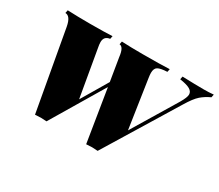

<svg xmlns="http://www.w3.org/2000/svg" viewBox="-111 -852 1255 1102"><g transform="rotate(30 516.0 -301.5)"><path d="M1032 -608 1028 -588Q993 -572 967 -549.5Q941 -527 906 -469L616 5Q592 3 579 3Q566 3 540 5L484 -342L277 5Q253 3 240 3Q227 3 201 5L106 -524Q94 -588 60 -588L64 -608Q131 -605 212 -605Q313 -605 361 -608L357 -588Q318 -583 318 -544Q318 -529 323 -504L376 -198L479 -372L454 -524Q447 -586 419 -588L423 -608Q482 -605 562 -605Q683 -605 740 -608L736 -588Q692 -586 674.5 -576Q657 -566 657 -536Q657 -524 660 -504L708 -184L885 -477Q909 -518 909 -537Q909 -557 888.5 -569Q868 -581 821 -588L825 -608Q913 -605 967 -605Q1001 -605 1032 -608Z"/></g></svg>

Font: Playfair Display SC Black
Style: Italic
Weight: 900
Italic angle: -14°
Designer: Claus Eggers Sørensen
Foundry: Claus Eggers Sørensen
Version: Version 1.200; ttfautohint (v1.6)